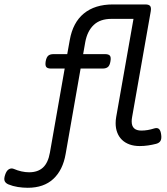

<svg xmlns="http://www.w3.org/2000/svg" viewBox="-150 -661 770 883"><path d="M362.3 -574.2Q310.5 -574.2 281 -546.1Q251.5 -518.1 242.2 -467.8L232.4 -412.1H333Q349.6 -412.1 355.5 -404.8Q361.3 -397.5 357.9 -378.9Q355 -360.4 346.4 -353Q337.9 -345.7 321.3 -345.7H220.7L151.9 46.9Q139.2 121.1 95.2 161.9Q51.3 202.6 -22.5 202.6Q-44.4 202.6 -67.9 199Q-91.3 195.3 -111.3 187Q-124 181.6 -128.4 171.9Q-132.8 162.1 -126.5 143.1Q-120.1 123.5 -108.9 117.2Q-97.7 110.8 -85.4 116.2Q-69.8 123 -51.5 127.2Q-33.2 131.3 -16.1 131.3Q23.9 131.3 47.6 109.6Q71.3 87.9 79.6 40.5L147.5 -345.7H85Q68.4 -345.7 62.7 -353Q57.1 -360.4 60.1 -378.9Q63.5 -397.5 71.8 -404.8Q80.1 -412.1 96.7 -412.1H159.2L170.9 -477.1Q185.1 -557.6 235.8 -599.1Q286.6 -640.6 369.1 -640.6H518.1Q534.7 -640.6 540.5 -633.3Q546.4 -626 543 -607.4L457.5 -122.1Q455.6 -112.3 455.6 -102.5Q455.6 -60.5 500 -60.5Q528.8 -60.5 559.1 -70.3Q573.2 -74.7 581.1 -67.9Q588.9 -61 591.3 -41Q593.8 -22.9 588.1 -13.2Q582.5 -3.4 567.9 0.5Q550.8 4.9 531.5 7.8Q512.2 10.7 492.7 10.7Q466.3 10.7 445.6 3.2Q424.8 -4.4 410.6 -18.3Q396.5 -32.2 389.2 -51.5Q381.8 -70.8 381.8 -94.2Q381.8 -108.9 384.3 -122.6L463.9 -574.2Z"/></svg>

Font: Courier Prime
Style: Italic
Weight: 400
Monospace: yes
Designer: Alan Dague-Greene
Foundry: Quote-Unquote Apps
Version: Version 1.202